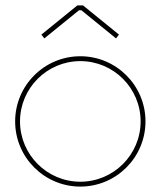

<svg xmlns="http://www.w3.org/2000/svg" viewBox="-20 -681 593 710"><path d="M272 -643H281L409 -539L420 -553L287 -661H266L133 -553L144 -539ZM54 -232C54 -355 154 -455 277 -455C400 -455 500 -355 500 -232C500 -109 400 -9 277 -9C154 -9 54 -109 54 -232ZM277 -473C144 -473 36 -365 36 -232C36 -99 144 9 277 9C410 9 518 -99 518 -232C518 -365 410 -473 277 -473Z"/></svg>

Font: Rawengulk
Style: Light
Weight: 300
Version: Version 0.9